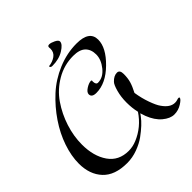

<svg xmlns="http://www.w3.org/2000/svg" viewBox="-245 -1101 1323 1323"><g transform="rotate(-45 416.0 -439.5)"><path d="M471 -525 472 -532Q472 -538 466 -538Q445 -538 417 -520Q389 -502 389 -483Q389 -452 434 -452Q526 -452 614 -538.5Q702 -625 702 -703Q702 -790 577 -790Q483 -790 392.5 -752Q302 -714 233 -650.5Q164 -587 111.5 -509.5Q59 -432 31 -349.5Q3 -267 3 -193Q3 -88 62.5 -24Q122 40 242 40Q294 40 344 21.5Q394 3 430 -23Q502 -76 534 -120L548 -139L560 -102Q585 -37 627 -2Q669 33 708.5 33Q748 33 782 11.5Q816 -10 816 -23Q816 -28 809 -28Q802 -28 792.5 -24.5Q783 -21 769 -21Q722 -21 683 -78Q666 -101 647 -154Q628 -207 619 -266V-267Q641 -309 650 -340Q659 -371 659 -411Q659 -451 632 -451Q601 -451 573 -421Q559 -407 546 -360Q533 -313 533 -259Q533 -205 544 -158Q484 -68 387 -28Q348 -12 309 -12Q212 -12 161.5 -85Q111 -158 111 -271Q111 -352 137.5 -434.5Q164 -517 212 -587Q260 -657 336 -701.5Q412 -746 501 -746Q562 -746 591 -718Q620 -690 620 -640.5Q620 -591 581 -542.5Q542 -494 491 -494Q472 -494 471 -525ZM332 -813Q370 -817 397.5 -836.5Q425 -856 425 -891Q425 -900 424 -905Q424 -919 440 -919Q456 -919 481.5 -906.5Q507 -894 507 -880Q507 -855 461.5 -826.5Q416 -798 350 -798Q332 -798 332 -813Z"/></g></svg>

Font: Mr Bedfort
Style: Regular
Weight: 400
Designer: Alejandro Paul
Foundry: Alejandro Paul
Version: Version 1.000